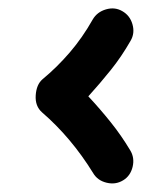

<svg xmlns="http://www.w3.org/2000/svg" viewBox="-20 -532 360 450"><path d="M268.6 -109.4Q251 -98.6 229.7 -103.8Q208.5 -108.9 198.2 -126.5Q147 -209.5 78.6 -268.6Q62 -283.2 63.7 -308.6Q65.4 -334 79.6 -346.2Q113.8 -374.5 143.6 -409.2Q173.3 -443.8 197.3 -486.3Q207.5 -503.9 228.3 -510Q249 -516.1 266.6 -505.9Q284.7 -495.6 290.5 -474.9Q296.4 -454.1 286.1 -436.5Q264.6 -398.9 239.5 -367.7Q214.4 -336.4 187 -306.2Q214.4 -276.9 239.3 -245.8Q264.2 -214.8 285.2 -179.7Q295.9 -162.1 290.8 -140.9Q285.6 -119.6 268.6 -109.4Z"/></svg>

Font: Mikhak-DS2-FD ExtraBold
Style: Regular
Weight: 800
Designer: Amin Abedi
Version: Version 3.2